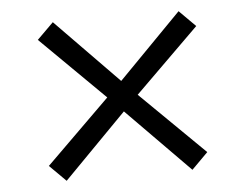

<svg xmlns="http://www.w3.org/2000/svg" viewBox="-42 -588 751 586"><g transform="rotate(-5 334.0 -295.0)"><path d="M89.4 -102.1 139.6 -52.2 332 -248 524.9 -52.2 574.7 -102.1 378.4 -294.9 574.7 -488.3 524.9 -538.1 332 -341.3 139.6 -538.1 89.4 -488.3 285.2 -294.9Z"/></g></svg>

Font: Basic
Style: Regular
Weight: 400
Designer: Magnus Gaarde
Foundry: Magnus Gaarde
Version: Version 1.001